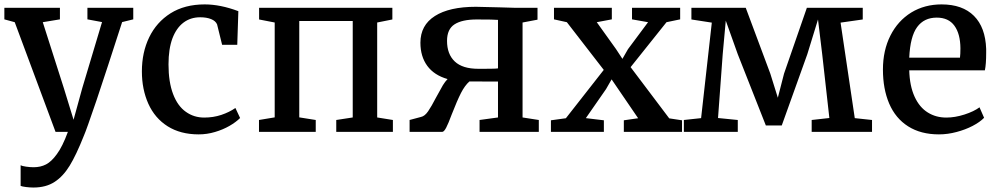

<svg xmlns="http://www.w3.org/2000/svg" viewBox="-21 -590 4472 859"><path d="M71.3 149.4Q77.1 152.8 95.2 155.5Q113.3 158.2 129.4 158.2Q160.6 158.2 185.1 145.5Q209.5 132.8 233.4 99.6Q258.3 66.4 282.7 0H227.5L44.9 -490.7L-1.5 -503.4V-555.2H247.1V-503.4L170.4 -490.7L264.6 -195.8L308.1 -54.2L347.2 -196.3L435.5 -491.2L370.1 -503.4V-555.2H575.2V-503.4L525.4 -491.2Q456.5 -277.3 411.1 -142.1Q365.2 -7.3 354.5 16.6Q319.8 104 290.5 151.6Q261.2 199.2 223.6 223.6Q185.1 249 128.4 249Q113.3 249 95.7 246.8Q78.1 244.6 71.3 241.7Z M1045.4 -540 1040.5 -389.6H972.7L950.2 -481Q943.4 -496.6 923.3 -504.6Q903.3 -512.7 874.5 -512.7Q831.5 -512.7 799.8 -488.8Q768.1 -464.8 750.5 -418.5Q732.9 -371.1 732.9 -301.8Q732.9 -223.1 753.4 -169.2Q773.9 -115.2 811 -89.4Q846.7 -64 892.6 -64Q933.1 -64 969 -75.9Q1004.9 -87.9 1032.2 -106.9L1053.2 -62Q1034.7 -43.5 1005.4 -26.6Q976.1 -9.8 940.9 0.5Q905.3 11.2 867.7 11.2Q786.6 11.2 729.2 -24.9Q671.9 -61 642.6 -126Q613.8 -190.4 613.8 -270.5Q613.8 -355.5 646.5 -423.1Q679.2 -490.7 741.7 -530.3Q805.2 -570.3 895 -570.3Q964.8 -570.3 1045.4 -540Z M1208 -64.9V-489.3L1138.2 -502.9V-555.2H1734.4V-502.9L1666.5 -489.3V-64.5L1736.8 -53.2V0H1483.4V-53.2L1557.1 -64.5V-496.1H1317.9V-64.9L1391.6 -53.2V0H1137.7V-53.2Z M1862.8 -66.9Q1879.4 -70.3 1894.5 -92.3Q1908.7 -112.8 1930.2 -154.3Q1951.2 -193.4 1960.4 -208.7Q1969.7 -224.1 1981.4 -236.3Q1921.4 -253.4 1890.6 -295.4Q1859.9 -337.4 1859.9 -398.9Q1859.9 -477.1 1924.6 -518.3Q1989.3 -559.6 2107.9 -559.6Q2124 -559.6 2215.3 -557.1Q2260.3 -555.2 2279.3 -555.2H2383.8V-502L2316.9 -489.3V-64.5L2389.6 -53.2V0H2124.5V-53.2L2207 -64.5V-225.1L2079.1 -225.6Q2058.6 -207.5 2041.5 -174.1Q2024.4 -140.6 2000 -78.1Q1984.4 -36.1 1975.1 -18.6Q1965.3 0 1957.5 0H1811.5V-53.2ZM2207 -501Q2190.9 -502.9 2112.3 -502.9Q2046.4 -502.9 2012.7 -481.2Q1979 -459.5 1979 -407.2Q1979 -347.7 2013.7 -314.9Q2048.3 -282.2 2119.1 -282.2H2145.5Q2198.7 -282.2 2207 -284.2Z M2510.7 -61 2680.2 -277.3 2515.1 -490.7 2457.5 -503.4V-555.2H2716.3V-503.4L2648.9 -490.7L2734.9 -370.6L2763.7 -326.7L2788.6 -370.1L2878.4 -490.7L2806.6 -503.4V-555.2H3022V-503.4L2960.9 -490.7L2800.3 -289.6L2973.1 -60.5L3030.3 -51.8V0H2770V-51.8L2834 -61L2715.3 -234.9L2690.4 -191.4L2600.1 -61.5L2680.7 -51.8V0H2443.8V-51.8Z M3115.7 -61.5 3163.6 -488.8 3072.3 -502.9V-555.2H3315.4L3425.3 -260.7L3459 -152.8L3486.8 -260.7L3588.9 -555.2H3838.9V-502.9L3739.7 -488.8L3803.2 -61.5L3880.4 -53.2V0H3610.4V-53.2L3689.5 -62L3657.7 -345.7L3638.7 -502.9L3590.8 -347.2L3476.6 -28.8H3405.3L3279.8 -347.2L3226.1 -497.6L3212.4 -347.7L3191.4 -62L3279.8 -53.2V0H3038.6V-53.2Z M4056.2 -534.2Q4115.7 -570.3 4191.4 -570.3Q4285.2 -570.3 4336.4 -519Q4387.7 -467.8 4391.1 -371.1V-353.5Q4391.1 -302.7 4385.3 -275.4H4046.9Q4048.8 -205.6 4070.8 -157.5Q4092.8 -109.4 4130.4 -86.4Q4166.5 -64 4212.9 -64Q4251.5 -64 4293.9 -77.6Q4336.4 -91.3 4361.3 -109.9L4381.8 -63Q4362.8 -43.5 4330.3 -26.6Q4297.9 -9.8 4258.8 0.5Q4219.2 11.2 4179.7 11.2Q4098.6 11.2 4042 -24.7Q3985.4 -60.5 3957 -127Q3929.2 -192.4 3929.2 -278.8Q3929.2 -364.3 3962.6 -430.7Q3996.1 -497.1 4056.2 -534.2ZM4273.9 -332Q4275.9 -347.7 4275.9 -374Q4275.4 -438.5 4249 -474.9Q4222.7 -511.2 4169.9 -511.2Q4113.3 -511.2 4082.3 -469Q4051.3 -426.8 4046.9 -332Z"/></svg>

Font: Merriweather
Style: Regular
Weight: 400
Designer: Eben Sorkin
Foundry: Eben Sorkin
Version: Version 1.584; ttfautohint (v1.8.1)